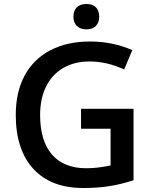

<svg xmlns="http://www.w3.org/2000/svg" viewBox="-20 -932 766 962"><path d="M413 -785Q444 -785 460.5 -802Q477 -819 477 -848Q477 -879 460.5 -895.5Q444 -912 413 -912Q382 -912 365 -895.5Q348 -879 348 -848Q348 -819 365 -802Q382 -785 413 -785ZM534 -287V-103Q467 -89 413 -89Q300 -89 240.5 -157.5Q181 -226 181 -356Q181 -438 211 -498.5Q241 -559 297 -591.5Q353 -624 428 -624Q516 -624 602 -584L643 -681Q544 -724 431 -724Q316 -724 232 -680Q148 -636 103.5 -553.5Q59 -471 59 -357Q59 -182 147 -86Q235 10 397 10Q467 10 526 1Q585 -8 649 -29V-387H386V-287Z"/></svg>

Font: OpenSansMMV
Style: Semibold
Weight: 600
Designer: Steve Matteson
Foundry: Ascender Corporation
Version: Version 6.000